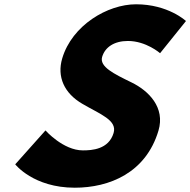

<svg xmlns="http://www.w3.org/2000/svg" viewBox="-20 -860 887 895"><path d="M614.1 -840C481.1 -840 315.9 -742 270.1 -588C244.5 -502 279.5 -425 364 -376C447.4 -327 527.3 -300 509.5 -240C486.5 -163 407.3 -159 366.3 -159C274.3 -159 192 -252 192 -252L51 -94C51 -94 135.5 15 328.5 15C489.5 15 660.1 -54 718.7 -251C750.9 -359 673.1 -437 592.7 -476C510.6 -516 442.5 -549 456.2 -595C469.6 -640 512.2 -669 576.2 -669C661.2 -669 726.2 -612 726.2 -612L846.9 -762C846.9 -762 764.1 -840 614.1 -840Z"/></svg>

Font: Hussar
Style: BdOblThree
Weight: 700
Foundry: Cannot Into Space Fonts
Version: Version 2.00